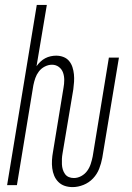

<svg xmlns="http://www.w3.org/2000/svg" viewBox="-20 -755 540 783"><path d="M276 8Q259 8 244 3Q229 -2 218 -13Q207 -24 201 -38.5Q195 -53 193 -69Q191 -85 192 -102Q193 -119 196 -135L239 -397Q242 -413 242 -429Q242 -445 237 -459Q232 -473 220 -482Q208 -491 192 -491Q177 -491 162.5 -483.5Q148 -476 138.5 -463.5Q129 -451 124 -436.5Q119 -422 116 -407L49 0H9L130 -735H171L129 -485Q136 -495 145 -503.5Q154 -512 164.5 -517.5Q175 -523 186.5 -525.5Q198 -528 209 -528Q225 -528 239 -522.5Q253 -517 262 -506Q271 -495 275.5 -481Q280 -467 281.5 -452Q283 -437 282 -421.5Q281 -406 279 -391L235 -129Q233 -118 232.5 -107Q232 -96 232.5 -85Q233 -74 236 -64Q239 -54 245 -45.5Q251 -37 260.5 -33Q270 -29 281 -29Q297 -29 311.5 -37Q326 -45 335.5 -58Q345 -71 350 -86.5Q355 -102 358 -117L424 -520H465L397 -111Q393 -89 384.5 -67Q376 -45 359.5 -27.5Q343 -10 320.5 -1Q298 8 276 8Z"/></svg>

Font: Iosevka SS04 XLt Obl
Style: Regular
Weight: 200
Italic angle: -9°
Monospace: yes
Designer: Belleve Invis
Foundry: Belleve Invis
Version: Version 19.0.0; ttfautohint (v1.8.4)